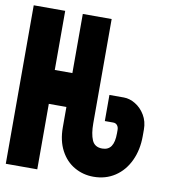

<svg xmlns="http://www.w3.org/2000/svg" viewBox="-82 -795 763 865"><g transform="rotate(10 300.0 -362.5)"><path d="M2.5 -725H146.5V-454.5H227V-725H359V-248Q359 -200 371.2 -171.5Q383.5 -143 418 -143Q445.5 -143 458.8 -162.5Q472 -182 472 -222V-237.5Q472 -250.5 465.2 -258.8Q458.5 -267 447 -267H408.5V-386.5H474.5Q501 -386.5 527.5 -370.5Q554 -354.5 571.2 -325.8Q588.5 -297 588.5 -260V-230Q588.5 -167 565 -117Q541.5 -67 499 -39Q456.5 -11 401 -11Q353.5 -11 313.8 -33.8Q274 -56.5 250.5 -100.8Q227 -145 227 -206.5V-299.5H146.5V0H2.5Z"/></g></svg>

Font: JuliaMono Black
Style: Regular
Weight: 900
Monospace: yes
Designer: cormullion
Foundry: corm
Version: Version 0.054; ttfautohint (v1.8.4)